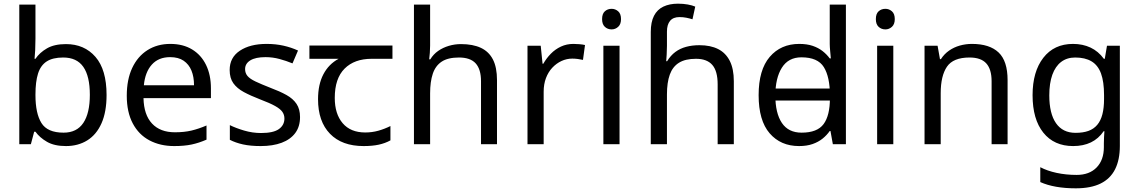

<svg xmlns="http://www.w3.org/2000/svg" viewBox="-20 -785 6200 1045"><path d="M173 -575Q173 -541 171.5 -511.5Q170 -482 168 -465H173Q196 -499 236 -522Q276 -545 339 -545Q439 -545 499.5 -475.5Q560 -406 560 -268Q560 -176 532.5 -114Q505 -52 455 -21Q405 10 339 10Q276 10 236 -13Q196 -36 173 -68H166L148 0H85V-760H173ZM324 -472Q267 -472 234 -450.5Q201 -429 187 -384.5Q173 -340 173 -271V-267Q173 -168 205.5 -115.5Q238 -63 326 -63Q398 -63 433.5 -116Q469 -169 469 -269Q469 -370 433.5 -421Q398 -472 324 -472Z M907 -546Q976 -546 1025.5 -516Q1075 -486 1101.5 -431.5Q1128 -377 1128 -304V-251H761Q763 -160 807.5 -112.5Q852 -65 932 -65Q983 -65 1022.5 -74.5Q1062 -84 1104 -102V-25Q1063 -7 1023 1.5Q983 10 928 10Q852 10 793.5 -21Q735 -52 702.5 -113.5Q670 -175 670 -264Q670 -352 699.5 -415Q729 -478 782.5 -512Q836 -546 907 -546ZM906 -474Q843 -474 806.5 -433.5Q770 -393 763 -321H1036Q1036 -367 1022 -401Q1008 -435 979.5 -454.5Q951 -474 906 -474Z M1613 -148Q1613 -96 1587 -61Q1561 -26 1513 -8Q1465 10 1399 10Q1343 10 1302.5 1Q1262 -8 1231 -24V-104Q1263 -88 1308.5 -74.5Q1354 -61 1401 -61Q1468 -61 1498 -82.5Q1528 -104 1528 -140Q1528 -160 1517 -176Q1506 -192 1477.5 -208Q1449 -224 1396 -244Q1344 -264 1307 -284Q1270 -304 1250 -332Q1230 -360 1230 -404Q1230 -472 1285.5 -509Q1341 -546 1431 -546Q1480 -546 1522.5 -536.5Q1565 -527 1602 -510L1572 -440Q1538 -454 1501 -464Q1464 -474 1425 -474Q1371 -474 1342.5 -456.5Q1314 -439 1314 -409Q1314 -387 1327 -371.5Q1340 -356 1370.5 -341.5Q1401 -327 1452 -307Q1503 -288 1539 -268Q1575 -248 1594 -219.5Q1613 -191 1613 -148Z M1959 10Q1841 10 1776 -57Q1711 -124 1711 -245Q1711 -325 1740 -380.5Q1769 -436 1823 -465H1664V-537H2116V-465H2003Q1909 -465 1855.5 -411.5Q1802 -358 1802 -252Q1802 -165 1845 -114.5Q1888 -64 1968 -64Q2005 -64 2039 -73.5Q2073 -83 2105 -99V-21Q2076 -5 2041 2.5Q2006 10 1959 10Z M2321 -537Q2321 -518 2319.5 -498Q2318 -478 2316 -462H2322Q2339 -490 2365 -508Q2391 -526 2423 -535.5Q2455 -545 2489 -545Q2554 -545 2597.5 -524.5Q2641 -504 2663 -461Q2685 -418 2685 -349V0H2598V-343Q2598 -408 2569 -440Q2540 -472 2478 -472Q2418 -472 2384 -449.5Q2350 -427 2335.5 -383.5Q2321 -340 2321 -277V0H2233V-760H2321Z M3101 -546Q3116 -546 3133.5 -544.5Q3151 -543 3164 -540L3153 -459Q3140 -462 3124.5 -464Q3109 -466 3095 -466Q3064 -466 3036 -453Q3008 -440 2986 -416.5Q2964 -393 2951.5 -360Q2939 -327 2939 -286V0H2851V-536H2923L2933 -438H2937Q2954 -468 2978 -492.5Q3002 -517 3033 -531.5Q3064 -546 3101 -546Z M3352 -536V0H3264V-536ZM3309 -737Q3329 -737 3344.5 -723.5Q3360 -710 3360 -681Q3360 -653 3344.5 -639Q3329 -625 3309 -625Q3287 -625 3272 -639Q3257 -653 3257 -681Q3257 -710 3272 -723.5Q3287 -737 3309 -737Z M3522 -611Q3522 -665 3539.5 -699Q3557 -733 3590.5 -749Q3624 -765 3670 -765Q3699 -765 3723.5 -760.5Q3748 -756 3764 -749L3749 -680Q3733 -685 3715.5 -688.5Q3698 -692 3678 -692Q3644 -692 3627 -671.5Q3610 -651 3610 -613V-535Q3610 -513 3608.5 -488Q3607 -463 3606 -452H3611Q3630 -483 3655.5 -502Q3681 -521 3714 -530Q3747 -539 3787 -539Q3847 -539 3888.5 -518Q3930 -497 3952 -453.5Q3974 -410 3974 -343V0H3886V-326Q3886 -398 3857 -431.5Q3828 -465 3768 -465Q3710 -465 3675.5 -443.5Q3641 -422 3625.5 -379Q3610 -336 3610 -271V0H3522Z M4158 -238V-303H4534V-238ZM4329 10Q4229 10 4169 -59.5Q4109 -129 4109 -267Q4109 -405 4169.5 -475.5Q4230 -546 4330 -546Q4372 -546 4403 -535.5Q4434 -525 4457 -507Q4480 -489 4496 -467H4502Q4501 -480 4498.5 -505.5Q4496 -531 4496 -546V-760H4584V0H4513L4500 -72H4496Q4480 -49 4457 -30.5Q4434 -12 4402.5 -1Q4371 10 4329 10ZM4343 -63Q4428 -63 4462.5 -109.5Q4497 -156 4497 -250V-266Q4497 -366 4464 -419.5Q4431 -473 4342 -473Q4271 -473 4235.5 -416.5Q4200 -360 4200 -265Q4200 -169 4235.5 -116Q4271 -63 4343 -63Z M4842 -536V0H4754V-536ZM4799 -737Q4819 -737 4834.5 -723.5Q4850 -710 4850 -681Q4850 -653 4834.5 -639Q4819 -625 4799 -625Q4777 -625 4762 -639Q4747 -653 4747 -681Q4747 -710 4762 -723.5Q4777 -737 4799 -737Z M5270 -546Q5366 -546 5415 -499.5Q5464 -453 5464 -349V0H5377V-343Q5377 -408 5348 -440Q5319 -472 5257 -472Q5168 -472 5134 -422Q5100 -372 5100 -278V0H5012V-536H5083L5096 -463H5101Q5119 -491 5145.5 -509.5Q5172 -528 5204 -537Q5236 -546 5270 -546Z M5820 -546Q5873 -546 5915.5 -526Q5958 -506 5988 -465H5993L6005 -536H6075V9Q6075 85 6049 136.5Q6023 188 5970 214Q5917 240 5835 240Q5777 240 5728.5 231.5Q5680 223 5642 206V125Q5680 145 5731 156Q5782 167 5840 167Q5909 167 5948.5 126.5Q5988 86 5988 16V-5Q5988 -17 5989 -39.5Q5990 -62 5991 -71H5987Q5959 -30 5917.5 -10Q5876 10 5821 10Q5717 10 5658.5 -63Q5600 -136 5600 -267Q5600 -395 5658.5 -470.5Q5717 -546 5820 -546ZM5832 -472Q5787 -472 5755.5 -448Q5724 -424 5707.5 -378Q5691 -332 5691 -266Q5691 -167 5727.5 -114.5Q5764 -62 5834 -62Q5875 -62 5904 -72.5Q5933 -83 5952 -105.5Q5971 -128 5980 -163Q5989 -198 5989 -246V-267Q5989 -340 5972.5 -385Q5956 -430 5921 -451Q5886 -472 5832 -472Z"/></svg>

Font: ltelugu85
Style: Book
Weight: 400
Designer: Jelle Bosma - Monotype Design Team
Foundry: Monotype Imaging Inc.
Version: Version 2.003